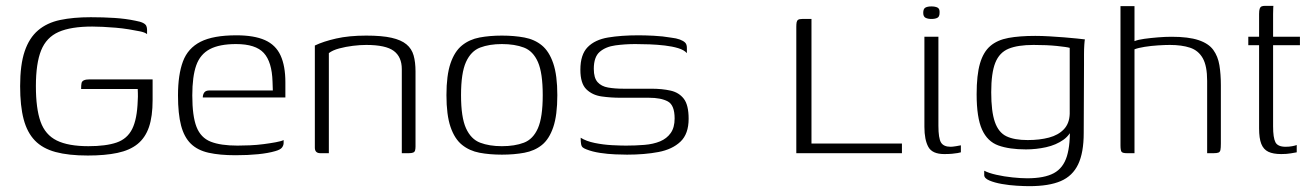

<svg xmlns="http://www.w3.org/2000/svg" viewBox="-20 -525 4497 658"><path d="M281 8Q215 8 170.5 -4Q126 -16 99.5 -43.5Q73 -71 61 -116.5Q49 -162 49 -230Q49 -303 64.5 -349Q80 -395 110.5 -421Q141 -447 186 -456.5Q231 -466 291 -466Q334 -466 372.5 -463.5Q411 -461 444 -454Q461 -451 470 -446.5Q479 -442 481.5 -436Q484 -430 484 -423V-408Q477 -414 460 -417.5Q443 -421 421.5 -424.5Q400 -428 377 -430Q354 -432 332.5 -433Q311 -434 296 -434Q223 -434 181 -415.5Q139 -397 121 -352.5Q103 -308 103 -230Q103 -153 119 -108Q135 -63 174.5 -43.5Q214 -24 283 -24Q343 -24 379.5 -36.5Q416 -49 433 -83Q450 -117 452 -180Q453 -195 452.5 -205.5Q452 -216 452 -220H258Q258 -234 259.5 -240.5Q261 -247 268 -250Q275 -253 288 -253H503V-182Q503 -126 490.5 -89.5Q478 -53 451.5 -31.5Q425 -10 382.5 -1Q340 8 281 8Z M787 7Q733 7 695 -1.5Q657 -10 634 -32.5Q611 -55 600.5 -95Q590 -135 590 -198Q590 -269 607 -314.5Q624 -360 667.5 -382Q711 -404 790 -404Q851 -404 888 -387.5Q925 -371 941.5 -335Q958 -299 958 -243V-191H675Q675 -201 680 -208Q685 -215 698 -215H915L914 -245Q912 -313 884 -343.5Q856 -374 789 -374Q732 -374 699 -356.5Q666 -339 652.5 -301Q639 -263 639 -198Q639 -127 653.5 -90Q668 -53 702 -39.5Q736 -26 794 -26Q813 -26 836.5 -27Q860 -28 883 -31Q906 -34 925 -37.5Q944 -41 952 -45V-35Q952 -27 946.5 -19.5Q941 -12 923 -7Q899 0 864.5 3.5Q830 7 787 7Z M1078 0Q1059 0 1059 -19V-369Q1088 -383 1132 -393Q1176 -403 1235 -403Q1289 -403 1322 -395.5Q1355 -388 1373 -373Q1391 -358 1397.5 -335Q1404 -312 1404 -280V-23Q1404 -15 1402.5 -9.5Q1401 -4 1395.5 -2Q1390 0 1381 0H1357V-288Q1357 -330 1329.5 -350.5Q1302 -371 1235 -371Q1214 -371 1189.5 -368Q1165 -365 1142.5 -359Q1120 -353 1107 -343V0Z M1700 5Q1658 5 1623.5 -1.5Q1589 -8 1563.5 -28.5Q1538 -49 1524 -90Q1510 -131 1510 -199Q1510 -267 1524 -308Q1538 -349 1563.5 -369.5Q1589 -390 1623.5 -396.5Q1658 -403 1700 -403Q1742 -403 1777 -396.5Q1812 -390 1837 -369.5Q1862 -349 1876 -308Q1890 -267 1890 -199Q1890 -130 1876 -89Q1862 -48 1837 -28Q1812 -8 1777 -1.5Q1742 5 1700 5ZM1700 -24Q1744 -24 1775.5 -36Q1807 -48 1823.5 -85.5Q1840 -123 1840 -199Q1840 -275 1823.5 -312.5Q1807 -350 1775.5 -362Q1744 -374 1700 -374Q1657 -374 1625.5 -362Q1594 -350 1577 -312.5Q1560 -275 1560 -199Q1560 -123 1577 -85.5Q1594 -48 1625.5 -36Q1657 -24 1700 -24Z M2129 5Q2114 5 2088.5 4Q2063 3 2036.5 -1Q2010 -5 1990 -13Q1982 -16 1977.5 -19.5Q1973 -23 1971.5 -31Q1970 -39 1970 -53Q1989 -41 2018.5 -35Q2048 -29 2077.5 -27.5Q2107 -26 2125 -26Q2158 -26 2188.5 -28.5Q2219 -31 2242 -40.5Q2265 -50 2278.5 -69Q2292 -88 2292 -119Q2292 -165 2268.5 -177.5Q2245 -190 2204 -190H2107Q2073 -190 2041.5 -194.5Q2010 -199 1989.5 -219Q1969 -239 1969 -286Q1969 -338 1994 -363.5Q2019 -389 2064 -396.5Q2109 -404 2168 -404Q2190 -404 2220.5 -402.5Q2251 -401 2280 -396Q2298 -394 2310 -389.5Q2322 -385 2328 -379Q2334 -373 2334 -361V-343Q2324 -354 2304 -360Q2284 -366 2258.5 -369Q2233 -372 2206.5 -373Q2180 -374 2157 -374Q2122 -374 2089 -369.5Q2056 -365 2035.5 -347.5Q2015 -330 2015 -289Q2015 -258 2028 -243.5Q2041 -229 2064 -225Q2087 -221 2116 -221H2212Q2249 -221 2278 -214.5Q2307 -208 2323.5 -186.5Q2340 -165 2340 -118Q2340 -66 2312 -39.5Q2284 -13 2236.5 -4Q2189 5 2129 5Z M2761 -460V-33H3071V0H2709V-433Q2709 -442 2710 -448Q2711 -454 2715 -457Q2719 -460 2729 -460Z M3216 3Q3175 3 3161.5 -21.5Q3148 -46 3148 -90V-399H3196V-94Q3196 -51 3205 -36.5Q3214 -22 3238 -22Q3244 -22 3256.5 -24Q3269 -26 3273 -27V-3Q3270 -2 3262 -0.5Q3254 1 3242.5 2Q3231 3 3216 3ZM3172 -460Q3160 -460 3152 -464Q3144 -468 3144 -481Q3144 -495 3151.5 -499Q3159 -503 3172 -503Q3185 -503 3193 -499Q3201 -495 3200 -481Q3200 -468 3192.5 -464Q3185 -460 3172 -460Z M3507 113Q3491 113 3465 111.5Q3439 110 3413.5 105.5Q3388 101 3370.5 93.5Q3353 86 3353 75Q3353 72 3353 67Q3353 62 3353 60Q3368 68 3394.5 74Q3421 80 3450 83Q3479 86 3500 86Q3559 86 3591.5 68.5Q3624 51 3636.5 10Q3649 -31 3646 -98L3661 -99Q3650 -64 3624.5 -46Q3599 -28 3565 -20.5Q3531 -13 3496 -13Q3439 -13 3401.5 -26.5Q3364 -40 3345.5 -81Q3327 -122 3327 -202Q3327 -268 3338.5 -307.5Q3350 -347 3374 -367.5Q3398 -388 3436 -395Q3474 -402 3528 -402Q3550 -402 3576 -400.5Q3602 -399 3627 -397Q3652 -395 3671 -393Q3690 -391 3698 -390Q3697 -386 3696 -371.5Q3695 -357 3695 -339Q3695 -321 3695 -305L3694 -69Q3694 -2 3675 38Q3656 78 3615.5 95.5Q3575 113 3507 113ZM3502 -45Q3543 -45 3575 -53.5Q3607 -62 3626 -82Q3645 -102 3646 -135V-361Q3636 -364 3602 -367.5Q3568 -371 3522 -371Q3468 -371 3436.5 -358Q3405 -345 3391 -310Q3377 -275 3377 -209Q3377 -143 3389.5 -107Q3402 -71 3429 -58Q3456 -45 3502 -45Z M3842 0Q3827 0 3823.5 -5Q3820 -10 3820 -27V-504H3868V-384Q3880 -389 3902 -392Q3924 -395 3949 -397Q3974 -399 3995 -399Q4053 -399 4087.5 -387.5Q4122 -376 4138 -354Q4154 -332 4159 -301.5Q4164 -271 4164 -233V-33Q4164 -18 4162.5 -11Q4161 -4 4155.5 -2Q4150 0 4139 0H4117V-248Q4117 -299 4102 -325.5Q4087 -352 4058.5 -361.5Q4030 -371 3989 -371Q3973 -371 3949 -369.5Q3925 -368 3903 -364.5Q3881 -361 3868 -356V0Z M4371 3Q4343 3 4326.5 -5Q4310 -13 4302.5 -32Q4295 -51 4295 -85V-370H4258V-399H4295V-477Q4295 -489 4297 -495Q4299 -501 4303.5 -503Q4308 -505 4316 -505H4344Q4344 -504 4343.5 -497.5Q4343 -491 4343 -477V-399H4435V-370H4343V-92Q4343 -53 4351 -37.5Q4359 -22 4386 -22Q4398 -22 4408.5 -24Q4419 -26 4424 -28V-3Q4418 -2 4404 0.5Q4390 3 4371 3Z"/></svg>

Font: Genos Light
Style: Regular
Weight: 300
Designer: Robert E. Leuschke
Foundry: Robert E. Leuschke
Version: Version 1.010